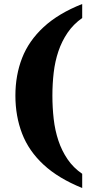

<svg xmlns="http://www.w3.org/2000/svg" viewBox="-20 -797 463 960"><path d="M391 143Q272 95 198 26.5Q124 -42 90.5 -129Q57 -216 57 -319Q57 -421 90.5 -507Q124 -593 198 -661.5Q272 -730 391 -777V-707Q347 -676 318 -633.5Q289 -591 272 -540.5Q255 -490 248.5 -434Q242 -378 242 -319Q242 -259 248.5 -202Q255 -145 272 -94Q289 -43 318 -0.5Q347 42 391 72Z"/></svg>

Font: Noto Serif Kannada ExtraBold
Style: Regular
Weight: 800
Version: Version 2.003